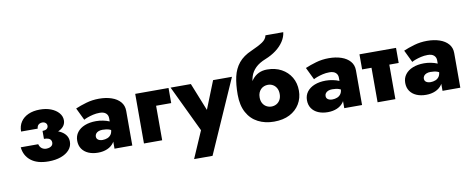

<svg xmlns="http://www.w3.org/2000/svg" viewBox="-78 -1157 4316 1753"><g transform="rotate(-10 2079.5 -280.0)"><path d="M282 -230Q391 -224 441 -254.5Q491 -285 491 -336Q491 -374 464.5 -404.5Q438 -435 393.5 -452.5Q349 -470 291 -470Q229 -470 183.5 -449.5Q138 -429 113 -391.5Q88 -354 88 -302H242Q243 -318 249.5 -328.5Q256 -339 267.5 -344.5Q279 -350 292 -350Q311 -350 323 -339.5Q335 -329 335 -313Q335 -296 322.5 -285Q310 -274 282 -274ZM289 10Q354 10 404 -8Q454 -26 482.5 -58.5Q511 -91 511 -134Q511 -195 452 -230.5Q393 -266 282 -260V-200Q305 -200 320.5 -195Q336 -190 343.5 -179.5Q351 -169 351 -154Q351 -139 343 -129Q335 -119 320.5 -113.5Q306 -108 288 -108Q266 -108 248 -120.5Q230 -133 222 -161H60Q68 -82 126.5 -36Q185 10 289 10Z M752 -138Q752 -153 760.5 -164.5Q769 -176 785 -182.5Q801 -189 822 -189Q860 -189 885 -180Q910 -171 934 -153V-231Q923 -243 898.5 -253.5Q874 -264 842 -270.5Q810 -277 778 -277Q718 -277 673 -259Q628 -241 603 -208Q578 -175 578 -130Q578 -86 599.5 -54.5Q621 -23 659.5 -6.5Q698 10 748 10Q796 10 834 -6.5Q872 -23 894.5 -54.5Q917 -86 917 -130L901 -188Q901 -153 888 -133.5Q875 -114 853.5 -105.5Q832 -97 808 -97Q793 -97 780 -101.5Q767 -106 759.5 -115Q752 -124 752 -138ZM675 -308Q686 -315 709 -323.5Q732 -332 761.5 -339Q791 -346 824 -346Q862 -346 881.5 -328.5Q901 -311 901 -283V0H1066V-322Q1066 -371 1036.5 -405Q1007 -439 956 -456.5Q905 -474 840 -474Q778 -474 721 -457.5Q664 -441 620 -422Z M1174 -460V0H1343V-320H1483V-460Z M2071 -460H1896L1748 -89L1839 -88L1690 -460H1502L1708 -29L1600 220H1771Z M2381 -331Q2406 -331 2427 -319Q2448 -307 2460.5 -284.5Q2473 -262 2473 -230Q2473 -198 2460 -175.5Q2447 -153 2426 -141.5Q2405 -130 2380 -130Q2356 -130 2334.5 -141.5Q2313 -153 2300 -175.5Q2287 -198 2287 -230L2094 -290Q2094 -191 2130.5 -124Q2167 -57 2232 -23.5Q2297 10 2380 10Q2465 10 2525 -21Q2585 -52 2618 -106.5Q2651 -161 2651 -230Q2651 -300 2619 -354Q2587 -408 2530 -439Q2473 -470 2397 -470ZM2211 -230H2287Q2287 -255 2294.5 -273.5Q2302 -292 2315 -305Q2328 -318 2345 -324.5Q2362 -331 2381 -331L2397 -470Q2354 -470 2319.5 -453.5Q2285 -437 2260.5 -406Q2236 -375 2223.5 -330.5Q2211 -286 2211 -230ZM2094 -290 2277 -229 2245 -340Q2245 -390 2258.5 -432.5Q2272 -475 2306.5 -509Q2341 -543 2402 -567Q2457 -589 2500.5 -621.5Q2544 -654 2571 -695Q2598 -736 2603 -780H2438Q2431 -744 2393.5 -719Q2356 -694 2288 -664Q2211 -631 2168.5 -579Q2126 -527 2110 -455.5Q2094 -384 2094 -290Z M2882 -138Q2882 -153 2890.5 -164.5Q2899 -176 2915 -182.5Q2931 -189 2952 -189Q2990 -189 3015 -180Q3040 -171 3064 -153V-231Q3053 -243 3028.5 -253.5Q3004 -264 2972 -270.5Q2940 -277 2908 -277Q2848 -277 2803 -259Q2758 -241 2733 -208Q2708 -175 2708 -130Q2708 -86 2729.5 -54.5Q2751 -23 2789.5 -6.5Q2828 10 2878 10Q2926 10 2964 -6.5Q3002 -23 3024.5 -54.5Q3047 -86 3047 -130L3031 -188Q3031 -153 3018 -133.5Q3005 -114 2983.5 -105.5Q2962 -97 2938 -97Q2923 -97 2910 -101.5Q2897 -106 2889.5 -115Q2882 -124 2882 -138ZM2805 -308Q2816 -315 2839 -323.5Q2862 -332 2891.5 -339Q2921 -346 2954 -346Q2992 -346 3011.5 -328.5Q3031 -311 3031 -283V0H3196V-322Q3196 -371 3166.5 -405Q3137 -439 3086 -456.5Q3035 -474 2970 -474Q2908 -474 2851 -457.5Q2794 -441 2750 -422Z M3253 -460V-320H3592V-460ZM3340 -440V0H3505V-440Z M3793 -138Q3793 -153 3801.5 -164.5Q3810 -176 3826 -182.5Q3842 -189 3863 -189Q3901 -189 3926 -180Q3951 -171 3975 -153V-231Q3964 -243 3939.5 -253.5Q3915 -264 3883 -270.5Q3851 -277 3819 -277Q3759 -277 3714 -259Q3669 -241 3644 -208Q3619 -175 3619 -130Q3619 -86 3640.5 -54.5Q3662 -23 3700.5 -6.5Q3739 10 3789 10Q3837 10 3875 -6.5Q3913 -23 3935.5 -54.5Q3958 -86 3958 -130L3942 -188Q3942 -153 3929 -133.5Q3916 -114 3894.5 -105.5Q3873 -97 3849 -97Q3834 -97 3821 -101.5Q3808 -106 3800.5 -115Q3793 -124 3793 -138ZM3716 -308Q3727 -315 3750 -323.5Q3773 -332 3802.5 -339Q3832 -346 3865 -346Q3903 -346 3922.5 -328.5Q3942 -311 3942 -283V0H4107V-322Q4107 -371 4077.5 -405Q4048 -439 3997 -456.5Q3946 -474 3881 -474Q3819 -474 3762 -457.5Q3705 -441 3661 -422Z"/></g></svg>

Font: Jost ExtraBold
Style: Regular
Weight: 800
Version: Version 3.710